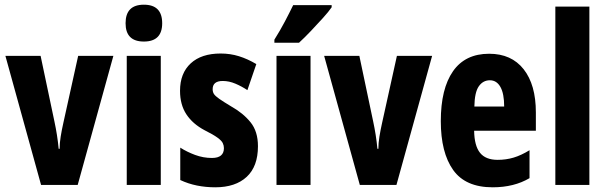

<svg xmlns="http://www.w3.org/2000/svg" viewBox="-20 -788 2585 818"><path d="M155 0 3 -550H153L212 -270Q218 -242 222.5 -213.5Q227 -185 230 -154H234Q234 -178 238.5 -206Q243 -234 250 -265L313 -550H463L311 0Z M593 -768Q671 -768 671 -689Q671 -611 593 -611Q515 -611 515 -689Q515 -768 593 -768ZM665 -550V0H520V-550Z M1079 -165Q1079 -79 1031 -34.5Q983 10 897 10Q857 10 819.5 2.5Q782 -5 748 -21V-159Q776 -141 811 -128Q846 -115 883 -115Q934 -115 934 -157Q934 -168 929 -178.5Q924 -189 906 -202Q888 -215 852 -233Q801 -260 774 -301Q747 -342 747 -401Q747 -476 792.5 -518Q838 -560 920 -560Q961 -560 998 -548.5Q1035 -537 1072 -515L1034 -404Q1010 -420 983 -431.5Q956 -443 929 -443Q886 -443 886 -408Q886 -396 891.5 -387.5Q897 -379 914 -367Q931 -355 966 -334Q1016 -306 1047.5 -267Q1079 -228 1079 -165Z M1303 0H1158V-550H1303ZM1393 -757Q1380 -738 1356 -711.5Q1332 -685 1305 -656.5Q1278 -628 1254 -606H1149V-619Q1174 -659 1193.5 -696Q1213 -733 1229 -766H1393Z M1513 0 1361 -550H1511L1570 -270Q1576 -242 1580.5 -213.5Q1585 -185 1588 -154H1592Q1592 -178 1596.5 -206Q1601 -234 1608 -265L1671 -550H1821L1669 0Z M2064 -559Q2159 -559 2211 -493Q2263 -427 2263 -309V-231H2000Q2001 -167 2025 -137Q2049 -107 2100 -107Q2136 -107 2168 -116.5Q2200 -126 2236 -148V-29Q2170 10 2079 10Q1963 10 1910.5 -64Q1858 -138 1858 -272Q1858 -410 1910 -484.5Q1962 -559 2064 -559ZM2067 -446Q2038 -446 2020 -420.5Q2002 -395 2001 -334H2128Q2128 -389 2112 -417.5Q2096 -446 2067 -446Z M2491 0H2346V-760H2491Z"/></svg>

Font: Noto Sans ExtraCondensed ExtraBold
Style: Regular
Weight: 800
Width: 2
Designer: Monotype Design Team
Foundry: Monotype Imaging Inc.
Version: Version 2.013; ttfautohint (v1.8.4.7-5d5b)